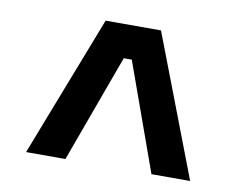

<svg xmlns="http://www.w3.org/2000/svg" viewBox="-55 -805 713 567"><g transform="rotate(10 301.0 -521.5)"><path d="M55 -310 219 -733H385L547 -310H431L315 -633H291L173 -310Z"/></g></svg>

Font: Cazoo Sans SemiBold
Style: Regular
Weight: 600
Designer: Jonathan Barnbrook, Julián Moncada
Foundry: Barnbrook Fonts
Version: Version 2.000;Glyphs 3.2.3 (3260)